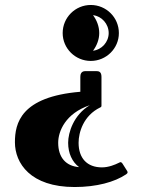

<svg xmlns="http://www.w3.org/2000/svg" viewBox="-20 -737 566 772"><path d="M40 -165C40 -81 102 15 280 15C368 15 441 -5 487 -36C489 -38 493 -40 493 -44C493 -45 493 -47 491 -50L472 -80C469 -84 467 -85 465 -85C462 -85 460 -83 457 -82C443 -75 417 -64 390 -64C330 -64 296 -101 296 -163C296 -204 315 -272 383 -305C384 -306 388 -306 388 -312V-428C388 -450 376 -451 367 -451H323C306 -451 303 -438 303 -428V-368C63 -348 40 -241 40 -165ZM232 -604C232 -542 283 -492 345 -492C407 -492 458 -542 458 -604C458 -667 407 -717 345 -717C283 -717 232 -667 232 -604ZM354 -676C389 -672 417 -641 417 -604C417 -568 389 -537 354 -533C369 -553 379 -578 379 -604C379 -631 369 -656 354 -676ZM298 -65C245 -69 214 -104 214 -163C214 -209 243 -281 341 -314C276 -275 254 -204 254 -163C254 -121 270 -86 298 -65Z"/></svg>

Font: Fascinate Inline
Style: Regular
Weight: 900
Designer: Astigmatic (AOETI)
Foundry: Astigmatic (AOETI)
Version: Version 1.000